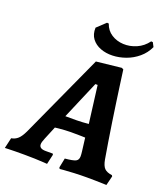

<svg xmlns="http://www.w3.org/2000/svg" viewBox="-194 -974 953 1091"><g transform="rotate(20 283.0 -428.5)"><path d="M518.8 -129.9Q525.4 -93.7 540 -79Q554.6 -64.3 586.1 -60.2L589.9 -54L575.8 3Q575.8 3 555 2.2Q534.3 1.5 506.7 1Q479.1 0.5 458.1 0.5Q417.6 0.5 379.9 2.3Q342.2 4.1 318.5 6.1Q294.9 8.2 294.9 8.2L290.6 0.3L302.2 -57.3Q351.9 -61.8 367.2 -70Q382.5 -78.2 382.5 -100.1Q382.5 -105.9 381.9 -113.4Q381.4 -120.9 380.3 -129.1L370.4 -208.8Q363.8 -209.3 346.2 -209.6Q328.6 -209.8 310.3 -210Q292.1 -210.2 282.6 -210.2Q268.1 -210.2 248.7 -209Q229.4 -207.7 212.5 -206.2Q195.7 -204.7 189.1 -203.6L156.3 -124.4Q145.9 -99.9 145.9 -87Q145.9 -60.4 185.4 -60.4H228.3L231.5 -54.3L217.9 5.6Q217.9 5.6 195.9 4.1Q173.9 2.5 141.4 1.5Q108.9 0.5 77.8 0.5Q52.2 0.5 25.2 0.7Q-1.8 1 -20.1 1.8Q-38.5 2.5 -38.5 2.5L-23.7 -61.4Q-0.6 -65.3 15.8 -80.1Q32.3 -95 48.3 -129L279.7 -636L430.7 -652.5L441.4 -647.1Q441.4 -647.1 444.9 -621.3Q448.4 -595.6 454.4 -552.1Q460.4 -508.6 468.2 -454.3Q476 -399.9 484.7 -342Q493.3 -284 502.3 -229Q511.4 -174 518.8 -129.9ZM222.9 -284.5H291.2Q307.2 -284.5 327.2 -285.8Q347.3 -287.2 363.3 -288.7L334.6 -514.3H320.9ZM559.4 -824.6Q541 -784.7 508.2 -757.2Q475.5 -729.6 435.7 -715.4Q395.9 -701.1 356.3 -699.9Q316.8 -698.6 283.5 -711.2Q250.1 -723.8 230.3 -749.9Q210.5 -776 212.1 -815.9L263.9 -864.6L274.8 -863.6Q287.6 -825.4 319.4 -805.1Q351.3 -784.7 391.2 -782.8Q431.1 -780.8 470.1 -797.7Q509.2 -814.6 535.9 -850.9L546.2 -849.9Z"/></g></svg>

Font: Alegreya
Style: Italic
Weight: 400
Italic angle: -7°
Designer: Juan Pablo del Peral
Foundry: Huerta Tipografica
Version: Version 2.009